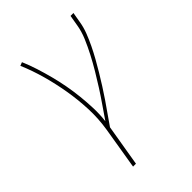

<svg xmlns="http://www.w3.org/2000/svg" viewBox="-218 -624 936 936"><g transform="rotate(-45 250.0 -156.5)"><path d="M134 215 170 -3Q181 -71 178 -138.5Q175 -206 164 -271Q153 -336 135.5 -399Q118 -462 93 -521L111 -528Q127 -491 139.5 -451.5Q152 -412 162.5 -372Q173 -332 180.5 -291Q188 -250 192.5 -208Q197 -166 198.5 -123Q200 -80 195 -37Q218 -71 242 -105.5Q266 -140 288 -174.5Q310 -209 331.5 -245Q353 -281 372 -317.5Q391 -354 407 -391.5Q423 -429 429 -468L438 -520H458L449 -468Q444 -436 432 -405Q420 -374 405.5 -344Q391 -314 374.5 -284.5Q358 -255 340.5 -226Q323 -197 305 -168.5Q287 -140 267.5 -111.5Q248 -83 228.5 -55.5Q209 -28 190 0L154 215Z"/></g></svg>

Font: Iosevka Thin Oblique
Style: Regular
Weight: 100
Italic angle: -9°
Monospace: yes
Designer: Belleve Invis
Foundry: Belleve Invis
Version: Version 32.5.0; ttfautohint (v1.8.4)